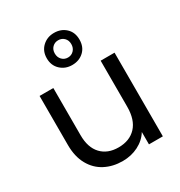

<svg xmlns="http://www.w3.org/2000/svg" viewBox="-191 -949 1021 1089"><g transform="rotate(-30 320.0 -404.5)"><path d="M563 -548V0H472V-81Q446 -39 399.5 -15.5Q353 8 297 8Q233 8 182 -18.5Q131 -45 101.5 -98Q72 -151 72 -227V-548H162V-239Q162 -158 203 -114.5Q244 -71 315 -71Q388 -71 430 -116Q472 -161 472 -247V-548ZM428 -712Q428 -664 397.5 -635.5Q367 -607 321 -607Q276 -607 245 -636Q214 -665 214 -712Q214 -759 245 -788Q276 -817 321 -817Q367 -817 397.5 -788.5Q428 -760 428 -712ZM375 -713Q375 -738 359.5 -753.5Q344 -769 321 -769Q298 -769 282.5 -753.5Q267 -738 267 -713Q267 -688 282.5 -672Q298 -656 321 -656Q344 -656 359.5 -672Q375 -688 375 -713Z"/></g></svg>

Font: A Bank Premium Regular
Style: Regular
Weight: 400
Designer: Ninad Kale (Devanagari), Jonny Pinhorn (Latin), Htun Naung (Myanmar)
Foundry: Indian Type Foundry
Version: 4.004